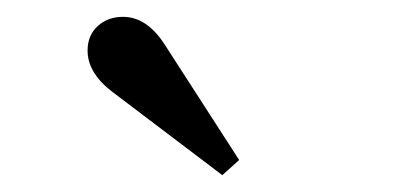

<svg xmlns="http://www.w3.org/2000/svg" viewBox="-20 -732 480 228"><path d="M84 -672C84 -654.7 93.3 -638.7 112 -624L244 -524L264 -542L175 -680C161 -701.3 144.7 -712 126 -712C114 -712 104 -708.3 96 -701C88 -693.7 84 -684 84 -672Z"/></svg>

Font: Km Standard TT
Style: Bold
Weight: 700
Designer: Alexey Kryukov <alexios@thessalonica.org.ru>
Version: Version 2.0.2